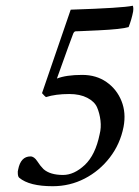

<svg xmlns="http://www.w3.org/2000/svg" viewBox="-20 -642 483 667"><path d="M199.2 -34.2Q237.3 -34.2 274.4 -68.8Q311.5 -103.5 326.2 -175.8Q332 -198.2 329.1 -223.1Q326.2 -248 317.4 -268.6Q308.6 -289.1 283.2 -302.2Q257.8 -315.4 220.7 -315.4Q173.3 -315.4 139.6 -304.7Q135.3 -307.6 126 -318.4L225.6 -608.4Q406.7 -614.3 441.4 -622.1Q444.3 -615.2 442.4 -601.6Q439.9 -588.4 436 -575Q432.1 -561.5 426.8 -547.9Q402.8 -540.5 321.8 -536.6Q281.7 -534.7 262 -533.9Q242.2 -533.2 242.2 -533.2Q237.8 -532.7 234.4 -525.4Q230.5 -515.6 216.3 -476.6Q202.1 -437.5 177.7 -369.1Q210 -381.8 265.6 -381.8Q314.5 -381.8 350.1 -356.9Q385.7 -332 402.1 -291Q418.5 -250 409.2 -201.2Q397.5 -141.6 361.6 -95Q325.7 -48.3 274.2 -21.7Q222.7 4.9 163.1 4.9Q82 4.9 46.9 -24.4Q43 -27.3 42 -37.1Q41 -46.9 43 -52.7Q51.8 -98.6 85.9 -98.6Q98.6 -98.6 109.4 -82Q120.1 -65.4 130.9 -54.7Q153.8 -34.2 199.2 -34.2Z"/></svg>

Font: Metal
Style: Regular
Weight: 400
Designer: Danh Hong
Version: Version 8.002; ttfautohint (v1.8.3)